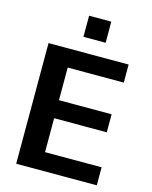

<svg xmlns="http://www.w3.org/2000/svg" viewBox="-135 -1018 873 1105"><g transform="rotate(15 302.0 -465.5)"><path d="M548.1 -718.8V-611.3H213.9V-417H527.6V-309.6H213.9V-107.4H551V0H70.8V-718.8ZM255.6 -931.4H387.9V-805.7H255.6Z"/></g></svg>

Font: Min Sans VF VF
Style: Regular
Weight: 400
Designer: Jinseong-Kim, NotoSansCJK, Nunito
Foundry: Jinseong-Kim
Version: Version 1.420;Glyphs 3.1.2 (3151)